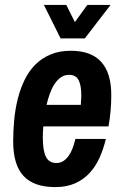

<svg xmlns="http://www.w3.org/2000/svg" viewBox="-20 -743 496 775"><path d="M33.2 -171.9Q33.2 -215.3 37.4 -259.3Q41.5 -303.2 51.8 -344Q62 -384.8 79.1 -420.2Q96.2 -455.6 122.1 -481.7Q147.9 -507.8 183.6 -522.9Q219.2 -538.1 266.1 -538.1Q429.2 -538.1 429.2 -358.9Q429.2 -329.6 426.5 -297.1Q423.8 -264.6 418 -232.9H154.8Q153.3 -217.3 153.1 -204.8Q152.8 -192.4 152.8 -187Q152.8 -135.7 165.3 -110.4Q177.7 -85 208 -85Q223.1 -85 235.4 -92.8Q247.6 -100.6 257.1 -114Q266.6 -127.4 273.2 -145Q279.8 -162.6 284.2 -182.1H407.2Q397.9 -142.6 382.3 -107.4Q366.7 -72.3 342.5 -45.7Q318.4 -19 283.9 -3.4Q249.5 12.2 203.1 12.2Q116.7 12.2 75 -32.7Q33.2 -77.6 33.2 -171.9ZM247.6 -723.1 282.2 -653.8 332.5 -723.1H426.3L322.3 -587.9H224.6L157.2 -723.1ZM306.2 -319.8Q306.6 -330.6 307.1 -337.4Q307.6 -344.2 307.9 -348.4Q308.1 -352.5 308.1 -354.5V-358.9Q308.1 -398.9 297.1 -419.9Q286.1 -440.9 258.8 -440.9Q240.2 -440.9 225.6 -430.7Q210.9 -420.4 200 -403.6Q189 -386.7 181.2 -365Q173.3 -343.3 168 -319.8Z"/></svg>

Font: Archivo Narrow
Style: Bold Italic
Weight: 700
Italic angle: -8°
Designer: Hector Gatti
Foundry: Hector Gatti
Version: 1.002; ttfautohint (v0.8)